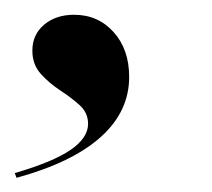

<svg xmlns="http://www.w3.org/2000/svg" viewBox="-30 -134 291 264"><path d="M-7.3 110.5 -9.7 104Q42.7 88.7 66.9 72.2Q91.1 55.6 91.1 36.3Q91.1 21 79.4 10.5Q67.7 0 52.8 -9.7Q37.9 -19.4 26.2 -32.3Q14.5 -45.2 14.5 -64.5Q14.5 -86.3 30.6 -100Q46.8 -113.7 71.8 -113.7Q104.8 -113.7 126.2 -89.9Q147.6 -66.1 147.6 -28.2Q147.6 19.4 108.5 54.4Q69.4 89.5 -7.3 110.5Z"/></svg>

Font: Playfair 144pt
Style: Bold Italic
Weight: 700
Italic angle: -15.6°
Designer: Claus Eggers Sørensen
Foundry: Claus Eggers Sørensen
Version: Version 2.203